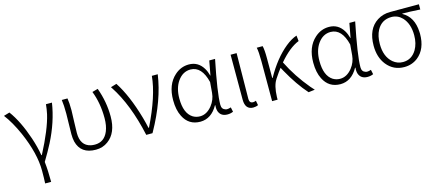

<svg xmlns="http://www.w3.org/2000/svg" viewBox="-50 -1095 4246 1842"><g transform="rotate(-15 2072.5 -174.0)"><path d="M223.6 199.2Q226.6 147.5 226.6 73.2Q226.6 -97.7 130.9 -317.4Q73.2 -447.3 9.8 -529.3L68.4 -546.9Q151.4 -434.6 213.9 -249Q245.1 -155.3 258.8 -72.3H263.7Q380.9 -296.9 413.1 -437.5Q423.8 -487.3 427.7 -533.2H487.3Q459 -347.7 364.3 -162.1Q327.1 -89.8 273.4 -1Q283.2 86.9 283.2 199.2Z M779.3 12.7Q629.9 12.7 596.7 -117.2Q588.9 -151.4 588.9 -191.4Q588.9 -225.6 590.8 -293Q592.8 -360.4 592.8 -394.5Q592.8 -480.5 585 -533.2H641.6Q649.4 -488.3 649.4 -412.1Q649.4 -377.9 645.5 -297.9Q642.6 -220.7 642.6 -189.5Q642.6 -63.5 742.2 -41Q761.7 -37.1 782.2 -37.1Q875 -37.1 914.1 -129.9Q936.5 -183.6 936.5 -259.8Q936.5 -409.2 888.7 -531.2L945.3 -546.9Q997.1 -405.3 997.1 -259.8Q997.1 -95.7 899.4 -25.4Q847.7 12.7 779.3 12.7Z M1281.2 0Q1211.9 -317.4 1079.1 -519.5Q1075.2 -524.4 1072.3 -529.3L1130.9 -546.9Q1224.6 -403.3 1293 -165Q1308.6 -109.4 1319.3 -59.6H1324.2Q1461.9 -339.8 1479.5 -533.2H1538.1Q1502.9 -286.1 1348.6 -9.8Q1345.7 -4.9 1342.8 0Z M1817.4 12.7Q1701.2 12.7 1649.4 -91.8Q1616.2 -157.2 1616.2 -253.9Q1616.2 -409.2 1708 -491.2Q1769.5 -546.9 1849.6 -546.9Q1941.4 -546.9 1991.2 -464.8Q2010.7 -432.6 2021.5 -390.6H2023.4L2049.8 -533.2H2107.4Q2042 -211.9 2042 -94.7Q2042 -50.8 2078.1 -40Q2085.9 -37.1 2094.7 -37.1Q2111.3 -37.1 2132.8 -44.9L2142.6 1Q2116.2 12.7 2085.9 12.7Q2020.5 12.7 2000 -42Q1991.2 -69.3 1995.1 -103.5H1991.2Q1926.8 11.7 1817.4 12.7ZM1827.1 -38.1Q1893.6 -38.1 1946.3 -103.5Q1989.3 -158.2 1995.1 -225.6L2003.9 -331.1Q1963.9 -495.1 1852.5 -496.1Q1774.4 -496.1 1723.6 -422.9Q1677.7 -356.4 1677.7 -253.9Q1677.7 -107.4 1755.9 -57.6Q1788.1 -38.1 1827.1 -38.1Z M2339.8 12.7Q2262.7 10.7 2261.7 -85V-533.2H2321.3Q2316.4 -147.5 2316.4 -78.1Q2317.4 -38.1 2350.6 -37.1Q2365.2 -37.1 2381.8 -43.9L2390.6 2Q2368.2 12.7 2339.8 12.7Z M2955.1 0 2891.6 7.8Q2798.8 -95.7 2710.9 -253.9Q2701.2 -271.5 2692.4 -288.1Q2668.9 -258.8 2626 -194.3V-193.4Q2589.8 -139.6 2585.9 -26.4V0H2531.2V-394.5Q2531.2 -490.2 2521.5 -533.2H2580.1Q2589.8 -495.1 2589.8 -412.1V-213.9H2593.8Q2688.5 -384.8 2808.6 -482.4Q2868.2 -530.3 2919.9 -546.9L2925.8 -491.2Q2830.1 -453.1 2727.5 -332Q2804.7 -176.8 2920.9 -38.1Q2938.5 -17.6 2955.1 0Z M3209 12.7Q3092.8 12.7 3041 -91.8Q3007.8 -157.2 3007.8 -253.9Q3007.8 -409.2 3099.6 -491.2Q3161.1 -546.9 3241.2 -546.9Q3333 -546.9 3382.8 -464.8Q3402.3 -432.6 3413.1 -390.6H3415L3441.4 -533.2H3499Q3433.6 -211.9 3433.6 -94.7Q3433.6 -50.8 3469.7 -40Q3477.5 -37.1 3486.3 -37.1Q3502.9 -37.1 3524.4 -44.9L3534.2 1Q3507.8 12.7 3477.5 12.7Q3412.1 12.7 3391.6 -42Q3382.8 -69.3 3386.7 -103.5H3382.8Q3318.4 11.7 3209 12.7ZM3218.8 -38.1Q3285.2 -38.1 3337.9 -103.5Q3380.9 -158.2 3386.7 -225.6L3395.5 -331.1Q3355.5 -495.1 3244.1 -496.1Q3166 -496.1 3115.2 -422.9Q3069.3 -356.4 3069.3 -253.9Q3069.3 -107.4 3147.5 -57.6Q3179.7 -38.1 3218.8 -38.1Z M3842.8 12.7Q3735.4 12.7 3668.9 -70.3Q3609.4 -145.5 3609.4 -260.7Q3609.4 -427.7 3717.8 -497.1Q3774.4 -533.2 3845.7 -533.2H4131.8V-481.4Q4023.4 -488.3 3955.1 -488.3V-484.4Q4061.5 -425.8 4068.4 -276.4Q4069.3 -265.6 4069.3 -255.9Q4069.3 -105.5 3976.6 -32.2Q3918.9 12.7 3842.8 12.7ZM3842.8 -37.1Q3928.7 -37.1 3976.6 -116.2Q4011.7 -175.8 4011.7 -258.8Q4011.7 -372.1 3951.2 -437.5Q3906.2 -483.4 3844.7 -483.4Q3748 -483.4 3701.2 -398.4Q3670.9 -341.8 3670.9 -260.7Q3670.9 -135.7 3744.1 -73.2Q3787.1 -37.1 3842.8 -37.1Z"/></g></svg>

Font: Taipei Sans TC Beta Light
Style: Regular
Weight: 300
Designer: JT Foundry
Foundry: JT Foundry
Version: Version 1.000